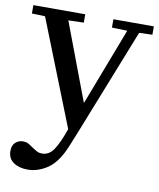

<svg xmlns="http://www.w3.org/2000/svg" viewBox="-82 -585 713 860"><g transform="rotate(10 274.0 -155.0)"><path d="M61 89Q74 89 83 93.5Q92 98 106 108Q121 118 130.5 123Q140 128 153 128Q185 128 206 97Q227 66 250 0L60 -480L0 -482V-520H236V-482L166 -480L298 -130H300L434 -480L364 -482V-520H548V-482L488 -480L298 0L268 74Q237 150 193 180Q149 210 102 210Q63 210 37.5 192.5Q12 175 12 141Q12 115 26.5 102Q41 89 61 89Z"/></g></svg>

Font: Minipax
Style: Regular
Weight: 400
Designer: Raphaël Ronot, Igor Stepanchenko (Cyrillic)
Foundry: steppetype
Version: Version 1.002